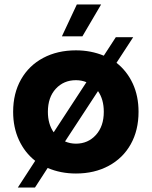

<svg xmlns="http://www.w3.org/2000/svg" viewBox="-20 -771 682 862"><path d="M194 -17 137 71H60L138 -49Q91 -86 65 -142.5Q39 -199 39 -269Q39 -352 74.5 -414.5Q110 -477 174 -511Q238 -545 321 -545Q388 -545 446 -521L500 -604H578L503 -489Q550 -452 576 -396Q602 -340 602 -269Q602 -186 567 -123.5Q532 -61 468 -26.5Q404 8 321 8Q252 8 194 -17ZM446 -269Q446 -325 420 -362L272 -136Q295 -126 321 -126Q375 -126 410.5 -165Q446 -204 446 -269ZM221 -177 368 -402Q346 -411 321 -411Q266 -411 230.5 -372.5Q195 -334 195 -269Q195 -214 221 -177ZM325 -751H434L350 -608H258Z"/></svg>

Font: Chess Sans
Style: Bold
Weight: 700
Designer: Wolf Bōese
Foundry: Wolf Bōese
Version: Version 7.223